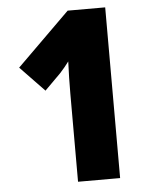

<svg xmlns="http://www.w3.org/2000/svg" viewBox="-52 -757 626 800"><g transform="rotate(-5 261.0 -357.0)"><path d="M418 0V-714H261L39 -495L140 -390L207 -457C221 -472 233 -487 245 -503C243 -461 242 -407 242 -369V0Z"/></g></svg>

Font: Noto Sans Armenian Condensed Black
Style: Regular
Weight: 900
Width: 3
Designer: Monotype Design Team
Foundry: Monotype Imaging Inc.
Version: Version 2.008